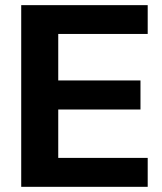

<svg xmlns="http://www.w3.org/2000/svg" viewBox="-20 -722 625 742"><path d="M62 0V-702.1H550.8V-590.8H205.1V-411.1H522.9V-298.8H205.1V-111.8H550.8V0Z"/></svg>

Font: LT Superior
Style: Bold
Weight: 400
Designer: Daniel Lyons
Foundry: LyonsType
Version: Version 1.000